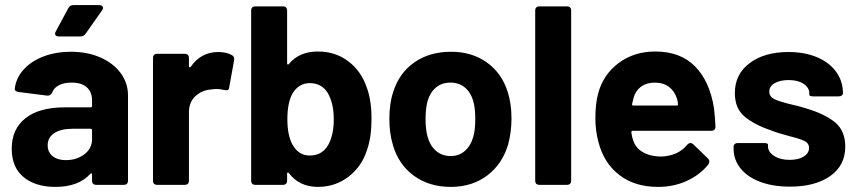

<svg xmlns="http://www.w3.org/2000/svg" viewBox="-20 -725 3364 753"><path d="M482 -351V-17Q482 0 465 0H358Q341 0 341 -17V-41Q341 -45 339 -45.5Q337 -46 334 -43Q288 8 197 8Q120 8 73 -30Q26 -68 26 -142Q26 -219 80 -261.5Q134 -304 234 -304H335Q341 -304 341 -310V-331Q341 -364 320.5 -382.5Q300 -401 261 -401Q231 -401 211.5 -391Q192 -381 185 -363Q179 -349 165 -350L54 -364Q46 -365 41.5 -368.5Q37 -372 38 -378Q43 -419 72.5 -452Q102 -485 150.5 -503.5Q199 -522 258 -522Q323 -522 374 -499.5Q425 -477 453.5 -438Q482 -399 482 -351ZM341 -179V-214Q341 -220 335 -220H264Q219 -220 193 -203Q167 -186 167 -155Q167 -128 186.5 -112.5Q206 -97 238 -97Q281 -97 311 -120Q341 -143 341 -179ZM196 -593Q196 -598 199 -602L248 -693Q254 -705 268 -705H369Q376 -705 380 -702Q384 -699 384 -694Q384 -689 380 -684L316 -593Q308 -582 295 -582H211Q196 -582 196 -593Z M889 -509Q901 -503 898 -488L879 -383Q878 -374 873.5 -372Q869 -370 859 -372Q843 -376 830 -376Q823 -376 807 -374Q771 -371 746 -347.5Q721 -324 721 -285V-17Q721 0 704 0H597Q580 0 580 -17V-497Q580 -514 597 -514H704Q721 -514 721 -497V-466Q721 -462 723 -461Q725 -460 728 -463Q768 -521 836 -521Q868 -521 889 -509Z M1437 -259Q1437 -187 1420 -139Q1400 -73 1347.5 -32.5Q1295 8 1227 8Q1154 8 1113 -46Q1111 -49 1108.5 -48.5Q1106 -48 1106 -44V-17Q1106 0 1089 0H982Q965 0 965 -17V-683Q965 -700 982 -700H1089Q1106 -700 1106 -683V-477Q1106 -473 1108.5 -472Q1111 -471 1113 -474Q1153 -523 1227 -523Q1295 -523 1345.5 -485Q1396 -447 1418 -383Q1437 -333 1437 -259ZM1289 -256Q1289 -321 1265 -361Q1241 -399 1195 -399Q1153 -399 1128 -360Q1107 -323 1107 -257Q1107 -195 1127 -158Q1151 -115 1195 -115Q1244 -115 1268 -158Q1289 -197 1289 -256Z M1521 -156Q1507 -203 1507 -258Q1507 -319 1522 -364Q1545 -438 1604.5 -480Q1664 -522 1749 -522Q1831 -522 1889.5 -480Q1948 -438 1971 -365Q1986 -319 1986 -260Q1986 -208 1973 -159Q1950 -81 1890.5 -36.5Q1831 8 1748 8Q1663 8 1603 -36Q1543 -80 1521 -156ZM1836 -188Q1844 -215 1844 -258Q1844 -300 1836 -329Q1826 -363 1803 -382Q1780 -401 1746 -401Q1713 -401 1690 -382Q1667 -363 1657 -329Q1649 -300 1649 -258Q1649 -217 1657 -188Q1667 -153 1690.5 -133Q1714 -113 1748 -113Q1780 -113 1803 -133Q1826 -153 1836 -188Z M2079 -17V-683Q2079 -700 2096 -700H2203Q2220 -700 2220 -683V-17Q2220 0 2203 0H2096Q2079 0 2079 -17Z M2675 -157Q2681 -164 2688 -164Q2694 -164 2699 -159L2756 -104Q2762 -98 2762 -92Q2762 -85 2758 -80Q2725 -39 2673.5 -15.5Q2622 8 2561 8Q2469 8 2408.5 -39Q2348 -86 2327 -168Q2315 -212 2315 -261Q2315 -319 2326 -359Q2346 -433 2406.5 -478Q2467 -523 2550 -523Q2648 -523 2705.5 -465Q2763 -407 2780 -302Q2784 -269 2786 -229Q2786 -212 2769 -212H2462Q2456 -212 2456 -206Q2459 -185 2463 -175Q2473 -144 2502.5 -127.5Q2532 -111 2574 -111Q2640 -114 2675 -157ZM2465 -342Q2460 -323 2459 -317Q2458 -311 2464 -311H2634Q2639 -311 2639 -315Q2639 -326 2635 -338Q2626 -367 2604 -384Q2582 -401 2548 -401Q2516 -401 2494.5 -385.5Q2473 -370 2465 -342Z M2857 -142V-147Q2857 -164 2874 -164H2975Q2992 -164 2992 -158V-151Q2992 -129 3016 -113.5Q3040 -98 3077 -98Q3111 -98 3132 -111Q3153 -124 3153 -145Q3153 -163 3135 -172Q3117 -181 3076 -191Q3027 -204 3003 -214Q2938 -236 2900 -268Q2862 -300 2862 -360Q2862 -434 2920 -477.5Q2978 -521 3072 -521Q3136 -521 3184.5 -500.5Q3233 -480 3259.5 -443Q3286 -406 3286 -359Q3286 -354 3281.5 -350.5Q3277 -347 3269 -347H3171Q3154 -347 3154 -353V-359Q3154 -381 3132 -396Q3110 -411 3073 -411Q3040 -411 3018.5 -399Q2997 -387 2997 -366Q2997 -346 3017.5 -336Q3038 -326 3085 -315Q3114 -309 3141 -300Q3213 -279 3254 -246Q3295 -213 3295 -150Q3295 -76 3236 -34.5Q3177 7 3078 7Q3011 7 2961 -12Q2911 -31 2884 -65Q2857 -99 2857 -142Z"/></svg>

Font: Barlow
Style: Bold
Weight: 700
Designer: Jeremy Tribby
Foundry: Jeremy Tribby
Version: Version 1.101 August 23, 2024